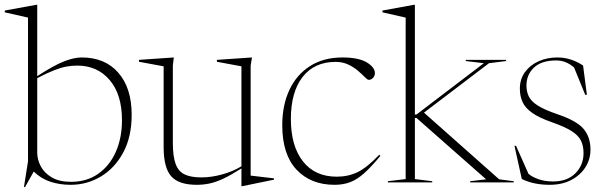

<svg xmlns="http://www.w3.org/2000/svg" viewBox="-41 -762 2528 802"><path d="M254 10Q208 10 168.5 -3.2Q129 -16.5 100 -45.5L63.5 19.5H59L76 -88V-688.5L-21 -710.5V-718L110.5 -742H114.5V-444Q186.5 -490.5 227.8 -506.2Q269 -522 300 -522Q397.5 -522 453.2 -458.2Q509 -394.5 509 -282.5Q509 -190 473.5 -124.5Q438 -59 380 -24.5Q322 10 254 10ZM114.5 -124.5Q114.5 -95.5 129.2 -67.5Q144 -39.5 175.2 -21Q206.5 -2.5 255.5 -2.5Q321.5 -2.5 369.2 -36Q417 -69.5 442.8 -127.8Q468.5 -186 468.5 -260Q468.5 -367.5 417 -427.8Q365.5 -488 282 -488Q258.5 -488 235.8 -483.8Q213 -479.5 184.2 -468.2Q155.5 -457 114.5 -435.5Z M681 -165.5Q681 -109 692.5 -77.5Q704 -46 730 -33.5Q756 -21 800 -21Q843 -21 888.2 -33.8Q933.5 -46.5 967.5 -67.5V-485L865 -504V-512L1011.5 -522L1006 -488V-28.5L1103.5 -17V-11.5L972 15.5H967.5V-58.5Q923.5 -30.5 892 -15.8Q860.5 -1 834.2 4.5Q808 10 781 10Q705.5 10 674 -25.8Q642.5 -61.5 642.5 -147.5V-485L539.5 -504V-512L685 -522L681 -488Z M1389.5 -522Q1456.5 -522 1490.8 -501.5Q1525 -481 1525 -456.5Q1525 -445.5 1517.5 -437Q1510 -428.5 1499 -428.5Q1494 -428.5 1483 -439.8Q1472 -451 1454.8 -466Q1437.5 -481 1414 -492.2Q1390.5 -503.5 1361 -503.5Q1272 -503.5 1223 -440.5Q1174 -377.5 1174 -264.5Q1174 -152.5 1224.2 -88.2Q1274.5 -24 1366 -24Q1413.5 -24 1452.8 -43Q1492 -62 1543 -115.5L1548 -111Q1510 -65 1480.2 -38.5Q1450.5 -12 1421.5 -1Q1392.5 10 1356.5 10Q1257 10 1197.5 -53.5Q1138 -117 1138 -239Q1138 -322.5 1167.8 -386.2Q1197.5 -450 1254 -486Q1310.5 -522 1389.5 -522Z M1692 -14 1764.5 -5V0H1579V-5L1653.5 -14V-688.5L1556.5 -710.5V-718L1688 -742H1692V-283.5H1698.5L1980 -498L1904.5 -507V-512H2073V-507L2001.5 -498L1730 -291.5L2044 -13L2105 -5V0H1923V-5L1989.5 -13L1699 -269H1692Z M2287.5 -522Q2343 -522 2394.5 -488.5L2410.5 -366H2403.5L2357 -480Q2323.5 -509.5 2282.5 -509.5Q2221 -509.5 2189.5 -479.8Q2158 -450 2158 -404.5Q2158 -379.5 2167.8 -359.2Q2177.5 -339 2205.2 -321.2Q2233 -303.5 2287 -285Q2368.5 -257.5 2397 -223.2Q2425.5 -189 2425.5 -137Q2425.5 -96.5 2404.2 -63.2Q2383 -30 2344.8 -10Q2306.5 10 2255 10Q2222 10 2192.8 4Q2163.5 -2 2138.5 -14.5L2108 -153H2114.5L2166.5 -36Q2182.5 -22.5 2209 -13.2Q2235.5 -4 2269 -4Q2328.5 -4 2362.5 -38.2Q2396.5 -72.5 2396.5 -122.5Q2396.5 -153 2385.5 -175Q2374.5 -197 2345.8 -215Q2317 -233 2264 -251.5Q2211 -270 2182 -290.5Q2153 -311 2141.8 -335.8Q2130.5 -360.5 2130.5 -391.5Q2130.5 -431.5 2151.8 -460.8Q2173 -490 2208.5 -506Q2244 -522 2287.5 -522Z"/></svg>

Font: Newsreader Display ExtraLight
Style: Regular
Weight: 275
Designer: Hugues Gentile
Foundry: Production Type
Version: Version 1.001